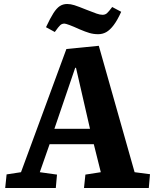

<svg xmlns="http://www.w3.org/2000/svg" viewBox="-20 -940 773 960"><path d="M474 -711 653 -79 730 -69 724 0H400L407 -67L484 -79L449 -219H228L179 -79L265 -67L259 0H6L13 -68L85 -79L312 -695ZM252 -296H430L360 -601H356ZM471 -769Q448 -769 427.5 -775Q407 -781 379 -793Q346 -808 327 -815Q308 -822 302 -822Q290 -822 281.5 -814.5Q273 -807 254 -780L210 -804Q231 -849 247 -874Q263 -899 279 -909.5Q295 -920 316 -920Q333 -920 352 -914Q371 -908 413 -891Q446 -878 463 -872Q480 -866 493 -866Q506 -866 515 -874Q524 -882 541 -905L586 -881Q567 -839 548.5 -814.5Q530 -790 511.5 -779.5Q493 -769 471 -769Z"/></svg>

Font: Literata
Style: Bold Italic
Weight: 700
Italic angle: -2°
Designer: Latin by Veronika Burian and Jose Scaglione. Greek by Irene Vlachou. Cyrillic by Vera Evstafieva
Foundry: TypeTogether
Version: Version 3.103;gftools[0.9.29]